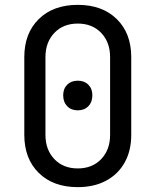

<svg xmlns="http://www.w3.org/2000/svg" viewBox="-20 -760 640 790"><path d="M300 10Q199 10 139.5 -48.5Q80 -107 80 -205V-525Q80 -623 139.5 -681.5Q199 -740 300 -740Q401 -740 460.5 -681.5Q520 -623 520 -525V-205Q520 -140 493 -91.5Q466 -43 416.5 -16.5Q367 10 300 10ZM300 -67Q360 -67 396.5 -105.5Q433 -144 433 -205V-525Q433 -586 396.5 -624.5Q360 -663 300 -663Q240 -663 203.5 -624.5Q167 -586 167 -525V-205Q167 -144 203.5 -105.5Q240 -67 300 -67ZM300 -306Q273 -306 256.5 -323Q240 -340 240 -368Q240 -395 256.5 -411.5Q273 -428 300 -428Q327 -428 343.5 -411.5Q360 -395 360 -368Q360 -340 343.5 -323Q327 -306 300 -306Z"/></svg>

Font: NKDuy Mono
Style: Regular
Weight: 400
Monospace: yes
Designer: NKDuy
Foundry: NKDuy
Version: Version 2.251; ttfautohint (v1.8.4.7-5d5b)